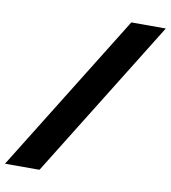

<svg xmlns="http://www.w3.org/2000/svg" viewBox="-161 -817 790 888"><g transform="rotate(10 234.0 -372.5)"><path d="M-78 0 384 -745H546L84 0Z"/></g></svg>

Font: Plus Jakarta Display
Style: Bold Italic
Weight: 700
Italic angle: -12°
Designer: Gumpita Rahayu
Foundry: Tokotype Studio
Version: Version 1.000;hotconv 1.0.109;makeotfexe 2.5.65596